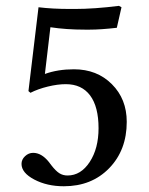

<svg xmlns="http://www.w3.org/2000/svg" viewBox="-20 -631 513 662"><path d="M54.2 -65.9Q54.2 -81.1 66.4 -92.5Q78.6 -104 94.2 -104Q123 -104 147.9 -73.2L157.2 -61Q171.9 -42 184.3 -33.9Q196.8 -25.9 212.9 -25.9Q258.8 -25.9 289.3 -72.5Q319.8 -119.1 319.8 -189Q319.8 -262.7 290.8 -301.8Q261.7 -340.8 207 -340.8Q178.7 -340.8 144.8 -332.5Q110.8 -324.2 85 -311L78.1 -316.9L112.8 -606Q160.6 -600.1 222.2 -600.1H237.8Q305.2 -600.1 390.1 -610.8L398.9 -606L382.8 -535.2Q327.1 -528.8 289.1 -528.8H272.9Q208 -528.8 153.8 -537.1L134.8 -376Q179.2 -392.1 234.9 -392.1Q314.5 -392.1 365.7 -340.8Q417 -289.6 417 -210.9Q417 -113.3 356.4 -51Q295.9 11.2 200.2 11.2Q142.1 11.2 98.1 -12Q54.2 -35.2 54.2 -65.9Z"/></svg>

Font: Common Serif News
Style: Regular
Weight: 450
Designer: Philipp H. Poll, Khaled Hosny
Foundry: Stefan Peev, Context Ltd.
Version: Version 1.026